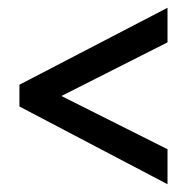

<svg xmlns="http://www.w3.org/2000/svg" viewBox="-20 -593 481 494"><path d="M411 -119 30 -319V-375L411 -573V-484L138 -346L411 -209Z"/></svg>

Font: Noto Sans Kannada ExtraCondensed Medium
Style: Regular
Weight: 500
Width: 2
Designer: Jelle Bosma - Monotype Design Team
Foundry: Monotype Imaging Inc.
Version: Version 2.005; ttfautohint (v1.8.4.7-5d5b)